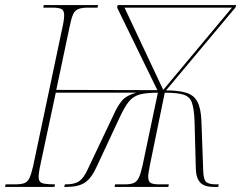

<svg xmlns="http://www.w3.org/2000/svg" viewBox="-41 -734 947 754"><path d="M-21 0 -19 -10H17Q42 -10 55 -15Q68 -20 75 -35.5Q82 -51 89 -81L202 -616Q211 -655 211 -674Q211 -693 200.5 -698.5Q190 -704 165 -704H129L131 -714H344L342 -704H305Q280 -704 266.5 -698.5Q253 -693 246 -677.5Q239 -662 233 -632L180 -381L577 -380L419 -704L421 -714H886L884 -705L611 -379Q661 -379 691 -369.5Q721 -360 734.5 -334Q748 -308 750 -259L757 -64Q758 -29 768.5 -19.5Q779 -10 808 -10H818L816 0H798Q761 0 745 -17.5Q729 -35 728 -72L723 -259Q721 -306 713 -330Q705 -354 680.5 -362Q656 -370 606 -370L548 -87Q545 -71 543 -59.5Q541 -48 541 -40Q541 -21 551 -15.5Q561 -10 585 -10H622L620 0H409L411 -10H449Q472 -10 484.5 -15.5Q497 -21 504.5 -37Q512 -53 519 -85L579 -370Q534 -370 508 -363Q482 -356 465 -335Q448 -314 429 -273L338 -78Q318 -34 292.5 -17Q267 0 221 0H211L214 -10H218Q252 -10 270 -22.5Q288 -35 303 -68L405 -283Q419 -315 436.5 -337Q454 -359 494 -370H178L120 -98Q109 -50 111 -34Q113 -17 129 -13.5Q145 -10 175 -10L173 0ZM600 -381 870 -704H448Z"/></svg>

Font: Noto Serif Display SemiCondensed Thin
Style: Italic
Weight: 100
Width: 4
Italic angle: -12°
Designer: Monotype Design Team
Foundry: Monotype Imaging Inc.
Version: Version 2.009